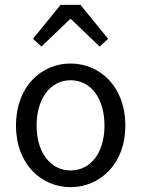

<svg xmlns="http://www.w3.org/2000/svg" viewBox="-20 -760 582 792"><path d="M230 -740 116 -600 151 -568 269 -681H273L391 -568L426 -600L312 -740ZM46 -242C46 -81 152 12 271 12C390 12 497 -81 497 -242C497 -405 390 -498 271 -498C152 -498 46 -405 46 -242ZM411 -242C411 -131 355 -57 271 -57C188 -57 131 -131 131 -242C131 -354 188 -429 271 -429C355 -429 411 -354 411 -242Z"/></svg>

Font: Cambridge Sans
Style: Regular
Weight: 400
Version: Version 2.020;PS 002.020;hotconv 1.0.88;makeotf.lib2.5.64775